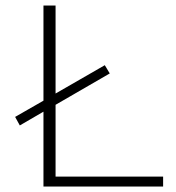

<svg xmlns="http://www.w3.org/2000/svg" viewBox="-20 -678 639 698"><path d="M573 -36V0H138V-272L52 -222L35 -253L138 -312V-658H182V-338L361 -441L379 -411L182 -297V-36Z"/></svg>

Font: Ysabeau SC Light
Style: Regular
Weight: 300
Designer: Christian Thalmann (Catharsis Fonts)
Version: Version 0.003